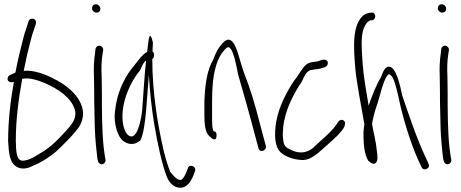

<svg xmlns="http://www.w3.org/2000/svg" viewBox="-20 -729 2160 899"><path d="M17 -367C9 -347 31 -340 45 -346C30 -262 18 -166 18 -69C21 -16 24 33 58 52C84 67 112 59 137 46C170 33 201 13 230 -9C257 -30 339 -112 355 -143C364 -161 369 -179 369 -197C369 -215 364 -234 354 -253C334 -293 291 -328 250 -351C212 -372 160 -396 110 -398C104 -398 98 -398 91 -397C100 -444 111 -491 122 -533C127 -553 132 -572 139 -590L148 -618C149 -623 149 -627 147 -632C141 -646 117 -644 114 -630L105 -602C98 -583 92 -563 87 -542C76 -496 63 -448 54 -398C53 -395 53 -388 50 -388L26 -377C21 -375 19 -372 17 -367ZM54 -70C54 -173 68 -271 84 -360C92 -361 100 -362 109 -362C126 -361 146 -356 167 -349C226 -327 295 -289 322 -236C329 -222 333 -209 333 -197C333 -185 330 -173 323 -160C316 -147 299 -126 272 -98C245 -69 223 -49 208 -38C193 -26 178 -16 163 -8C141 5 119 20 92 23C52 30 56 -34 54 -70Z M411 -690C411 -679 421 -670 432 -670C443 -670 450 -677 450 -688C450 -699 440 -709 429 -709C418 -709 411 -701 411 -690ZM420 -370C420 -347 421 -324 421 -298C421 -272 421 -245 422 -216L424 -128C425 -88 432 -15 436 15L439 26C440 31 443 34 447 37C460 47 477 33 474 18L472 8C471 1 468 -16 465 -43C457 -123 457 -214 457 -298C457 -324 456 -348 456 -371C454 -408 455 -445 460 -475L463 -494C464 -499 462 -504 459 -508C449 -521 430 -515 427 -500L425 -480C420 -448 418 -410 420 -370Z M517 -175C519 -136 531 -96 550 -75C574 -51 611 -46 638 -73C652 -102 659 -156 664 -210C669 -265 672 -323 677 -378C682 -296 690 -219 703 -143C717 -60 738 38 760 96C771 124 788 141 806 147C850 161 872 124 885 94L893 72C902 49 864 37 860 59L851 80C846 93 840 103 833 110C830 114 824 115 817 112C806 109 793 96 777 75C767 51 757 19 747 -21C719 -140 693 -296 693 -453C698 -455 701 -461 701 -471C702 -480 699 -485 694 -488C695 -505 695 -518 696 -529C690 -559 682 -572 677 -549C675 -538 671 -504 669 -486C668 -485 668 -485 667 -485C646 -473 634 -454 608 -422C570 -378 535 -311 523 -240C519 -216 516 -194 517 -175ZM558 -234C570 -298 602 -359 636 -400C645 -420 651 -437 664 -445C656 -375 652 -291 646 -216C642 -173 621 -55 576 -100C552 -128 549 -185 558 -234Z M937 -190C937 -150 940 -108 961 -91C971 -82 976 -77 981 -77H986C991 -77 994 -85 994 -95C994 -105 991 -113 986 -113H982C972 -123 973 -158 973 -190V-253C974 -274 973 -295 975 -318C979 -401 1001 -465 1031 -495C1042 -507 1050 -515 1061 -499C1067 -491 1072 -477 1078 -458C1084 -436 1089 -410 1095 -380C1119 -294 1135 -243 1164 -133L1190 -36C1195 -11 1229 -23 1225 -45L1199 -142C1170 -254 1155 -305 1121 -392C1103 -444 1092 -501 1073 -528C1055 -552 1040 -545 1022 -527C1004 -508 989 -481 978 -449C949 -401 940 -331 937 -253Z M1285 -26C1303 0 1349 18 1391 20C1437 24 1474 -17 1523 -60C1548 -82 1580 -111 1592 -135C1597 -147 1598 -161 1587 -166C1578 -171 1566 -164 1563 -158C1540 -117 1488 -77 1458 -48C1436 -23 1395 -1 1343 -27C1318 -38 1308 -46 1306 -77C1303 -92 1304 -110 1306 -132C1314 -216 1358 -295 1394 -348C1405 -375 1415 -393 1432 -400C1438 -401 1442 -402 1447 -403C1457 -405 1472 -405 1483 -409C1494 -413 1509 -414 1513 -425C1521 -444 1505 -454 1486 -448C1474 -445 1473 -443 1464 -441C1451 -439 1441 -439 1429 -435C1408 -429 1393 -403 1372 -371C1340 -331 1305 -266 1287 -213C1269 -159 1256 -72 1285 -26Z M1644 -404C1648 -355 1674 -214 1686 -148C1683 -128 1681 -109 1682 -91C1682 -47 1688 -5 1703 22C1709 28 1726 44 1738 35C1751 25 1748 2 1744 -27C1741 -63 1729 -107 1722 -149C1723 -152 1723 -154 1723 -156L1729 -183C1732 -197 1736 -211 1741 -225C1760 -279 1772 -346 1793 -375C1796 -379 1798 -381 1802 -381C1815 -377 1823 -359 1830 -337C1835 -320 1841 -298 1847 -270C1865 -181 1901 -62 1939 22L1954 54C1964 75 1997 59 1987 39L1972 6C1932 -78 1893 -195 1863 -283C1857 -313 1851 -337 1845 -356C1834 -388 1823 -414 1802 -417C1783 -417 1774 -395 1764 -368C1743 -334 1722 -282 1707 -237C1707 -236 1707 -236 1706 -235L1703 -253C1684 -365 1678 -402 1674 -498C1672 -541 1674 -582 1689 -609C1698 -625 1703 -628 1714 -634H1722C1745 -639 1740 -674 1718 -670C1705 -668 1696 -667 1684 -659C1626 -614 1636 -500 1644 -404Z M2030 -690C2030 -679 2040 -670 2051 -670C2062 -670 2069 -677 2069 -688C2069 -699 2059 -709 2048 -709C2037 -709 2030 -701 2030 -690ZM2039 -370C2039 -347 2040 -324 2040 -298C2040 -272 2040 -245 2041 -216L2043 -128C2044 -88 2051 -15 2055 15L2058 26C2059 31 2062 34 2066 37C2079 47 2096 33 2093 18L2091 8C2090 1 2087 -16 2084 -43C2076 -123 2076 -214 2076 -298C2076 -324 2075 -348 2075 -371C2073 -408 2074 -445 2079 -475L2082 -494C2083 -499 2081 -504 2078 -508C2068 -521 2049 -515 2046 -500L2044 -480C2039 -448 2037 -410 2039 -370Z"/></svg>

Font: Stray Cat
Style: UltCn
Weight: 400
Version: Version 1.0